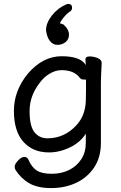

<svg xmlns="http://www.w3.org/2000/svg" viewBox="-20 -779 620 980"><path d="M328 -759Q348 -759 348 -739Q348 -729 340 -722Q321 -710 305 -690Q290 -672 286 -660Q288 -660 293 -658Q303 -656 308 -650Q332 -628 332 -602.5Q332 -577 314 -563.5Q296 -550 273 -550Q250 -550 234.5 -570Q219 -590 215 -625Q215 -662 245 -700Q275 -738 317 -756Q323 -759 328 -759ZM499 -457Q495 -381 495 -358V-50Q495 25 460 76.5Q425 128 368 154.5Q311 181 241.5 181Q172 181 129.5 156.5Q87 132 59 88Q55 82 55 70.5Q55 59 72 40.5Q89 22 104 22Q119 22 125 36Q142 75 168 91.5Q194 108 244 108Q294 108 333 88.5Q372 69 395 33.5Q418 -2 418 -51V-97Q391 -53 337.5 -27Q284 -1 230 -1Q148 -1 99.5 -55Q51 -109 51 -213Q51 -317 123 -404Q199 -492 295 -492Q391 -492 418 -447L416 -475Q416 -491 437 -491Q458 -491 478.5 -482.5Q499 -474 499 -458ZM419 -372Q420 -373 407.5 -373Q395 -373 388 -381Q359 -421 294 -421Q264 -421 233.5 -403Q203 -385 181 -354Q131 -289 131 -212Q131 -135 156 -104Q181 -73 222 -73Q310 -73 372 -142Q415 -190 418 -263Q419 -290 419 -324Z"/></svg>

Font: LXGW WenKai Lite Medium
Style: Regular
Weight: 500
Designer: LXGW / Fontworks Inc.
Foundry: LXGW / Fontworks Inc.
Version: Version 1.511; March 25, 2025